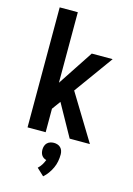

<svg xmlns="http://www.w3.org/2000/svg" viewBox="-144 -807 788 1136"><g transform="rotate(15 250.0 -239.5)"><path d="M75 0V-735H186V-303L329 -520H457L285 -282L457 0H333L224 -196L186 -144V0ZM239 256 195 215Q208 203 217 188.5Q226 174 232 158Q223 156 215.5 151Q208 146 203 138.5Q198 131 196 122Q194 113 194 104Q194 93 197.5 82Q201 71 209 63Q217 55 228 51.5Q239 48 250 48Q261 48 272 51.5Q283 55 291 63Q299 71 302.5 82Q306 93 306 104Q306 126 302 147Q298 168 289 187.5Q280 207 267.5 224.5Q255 242 239 256Z"/></g></svg>

Font: Iosevka
Style: Bold
Weight: 700
Monospace: yes
Designer: Belleve Invis
Foundry: Belleve Invis
Version: Version 32.5.0; ttfautohint (v1.8.4)